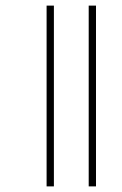

<svg xmlns="http://www.w3.org/2000/svg" viewBox="-20 -615 435 684"><path d="M296 49H322V-595H296ZM146 49H172V-595H146Z"/></svg>

Font: Noto Sans Tamil ExtraCondensed Thin
Style: Regular
Weight: 100
Width: 2
Designer: Jelle Bosma - Monotype Design Team
Foundry: Monotype Imaging Inc.
Version: Version 2.004